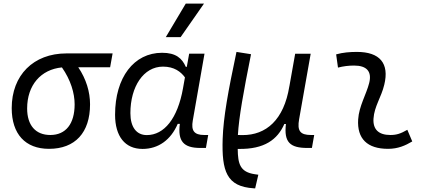

<svg xmlns="http://www.w3.org/2000/svg" viewBox="-20 -815 2384 1064"><path d="M251.5 9.8C396.5 9.8 479 -80.1 479 -236.8C479 -305.7 458 -376.5 413.6 -442.4H590.3L604 -519H348.1C165.5 -519 44.9 -398.4 44.9 -215.8C44.9 -72.3 120.1 9.8 251.5 9.8ZM323.2 -441.4C372.1 -371.6 393.6 -298.3 393.6 -236.8C393.6 -128.9 344.7 -66.9 258.8 -66.9C177.2 -66.9 130.4 -120.6 130.4 -213.9C130.4 -342.8 206.1 -430.2 323.2 -441.4Z M1015.1 -444.3H1009.8C988.8 -492.2 954.6 -522.5 878.4 -522.5C721.7 -522.5 617.7 -385.3 617.7 -179.2C617.7 -59.1 672.9 10.3 770 10.3C857.4 10.3 926.8 -39.6 964.8 -128.4H976.6C964.4 -32.7 996.6 4.9 1090.3 4.9H1121.1L1133.8 -66.9H1111.8C1055.2 -66.9 1038.6 -91.3 1048.3 -147L1113.3 -517.6H1028.3ZM883.3 -445.8C945.3 -445.8 981.9 -417.5 1004.9 -386.2L994.1 -325.7C964.4 -157.7 889.6 -66.4 793.5 -66.4C736.3 -66.4 702.6 -110.4 702.6 -188C702.6 -335 775.4 -445.8 883.3 -445.8ZM898.9 -609.4H981L1110.4 -794.9H1009.3Z M1394 229 1411.6 153.3 1391.6 150.4C1310.5 138.2 1298.3 93.8 1297.4 10.3H1301.8C1445.8 12.7 1518.1 -42 1555.7 -127.9H1564.5C1552.7 -26.9 1586.9 4.9 1683.6 4.9H1708.5L1721.2 -66.9H1703.6C1643.1 -66.9 1626 -89.8 1637.7 -154.8L1701.7 -517.1H1615.7L1583.5 -335.9V-336.9C1553.2 -149.4 1454.1 -65.9 1324.2 -66.4L1298.3 -66.9C1304.2 -166.5 1328.6 -301.8 1371.1 -514.6L1290.5 -527.3C1244.1 -308.6 1217.8 -165 1213.9 -44.9C1208.5 132.8 1234.9 219.2 1386.2 228.5Z M2237.3 -95.7C2200.7 -74.7 2178.2 -66.9 2143.1 -66.9C2078.1 -66.9 2045.9 -98.1 2049.8 -157.7C2054.2 -225.6 2092.8 -275.4 2109.4 -345.2C2138.7 -464.4 2084.5 -527.3 1958 -527.3C1919.4 -527.3 1880.9 -524.4 1842.8 -513.7L1853 -440.4C1882.8 -448.2 1912.6 -451.7 1942.4 -451.7C2012.7 -451.7 2042 -418.5 2025.9 -355C2010.7 -293.9 1969.2 -226.1 1964.8 -153.3C1958 -46.4 2015.1 9.8 2130.4 9.8C2185.5 9.8 2226.1 -8.3 2264.6 -31.2Z"/></svg>

Font: Cascadia Mono SemiLight
Style: Italic
Weight: 350
Italic angle: -10°
Monospace: yes
Designer: Aaron Bell
Foundry: Saja Typeworks
Version: Version 2404.023